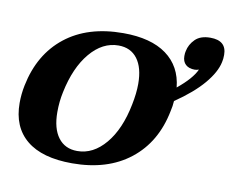

<svg xmlns="http://www.w3.org/2000/svg" viewBox="-66 -631 878 724"><g transform="rotate(10 373.0 -268.5)"><path d="M746 -492Q746 -476 743 -464Q735 -425 697 -380Q659 -335 590 -288Q589 -269 584 -248Q560 -126 473.5 -58Q387 10 252 10Q137 10 77.5 -39Q18 -88 18 -180Q18 -214 25 -248Q50 -371 136 -439Q222 -507 358 -507Q464 -507 523.5 -463.5Q583 -420 591 -340Q646 -385 662 -421Q653 -418 646 -418Q624 -418 611.5 -429.5Q599 -441 599 -462Q599 -474 601 -481Q606 -507 626 -527Q646 -547 684 -547Q746 -547 746 -492ZM446 -328Q446 -390 420.5 -424Q395 -458 348 -458Q287 -458 239.5 -401.5Q192 -345 172 -248Q164 -211 164 -171Q164 -108 190 -73.5Q216 -39 263 -39Q324 -39 371 -95Q418 -151 437 -248Q446 -292 446 -328Z"/></g></svg>

Font: Trirong
Style: Bold Italic
Weight: 700
Italic angle: -12°
Designer: Katatrad Team
Foundry: CadsonDemak
Version: Version 1.001